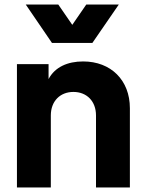

<svg xmlns="http://www.w3.org/2000/svg" viewBox="-20 -830 639 850"><path d="M55 0H205V-319C205 -382 246 -423 305 -423C364 -423 405 -382 405 -319V0H555V-351C555 -475 471 -558 348 -558C279 -558 223 -533 195 -480V-546H55ZM94 -810 210 -640H389L506 -810H362L300 -720L238 -810Z"/></svg>

Font: Mluvka ExtraBold
Style: Regular
Weight: 800
Designer: Modified by Jiří Krblich, Original typeface by Gumpita Rahayu
Foundry: Gumpita Rahayu & Jiří Krblich
Version: Version 2.000;Glyphs 3.1.1 (3134)